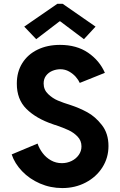

<svg xmlns="http://www.w3.org/2000/svg" viewBox="-20 -958 614 986"><path d="M40 -165 172.9 -220.7Q181.6 -194.8 199 -171.9Q216.3 -148.9 241.7 -134.5Q267.1 -120.1 297.9 -120.1Q324.2 -120.1 347.4 -131.3Q370.6 -142.6 384.5 -162.4Q398.4 -182.1 398.4 -206.1Q398.4 -235.8 378.4 -256.6Q358.4 -277.3 332 -289.6Q305.7 -301.8 266.6 -315.4Q260.7 -316.4 251 -320.3Q166 -349.1 116 -398.4Q65.9 -447.8 66.4 -529.3Q66.4 -588.9 94.5 -633.8Q122.6 -678.7 172.9 -703.1Q223.1 -727.5 288.1 -727.5Q373.5 -727.5 432.4 -687.3Q491.2 -647 518.6 -584L389.6 -532.2Q383.3 -546.9 369.6 -562.7Q356 -578.6 335.2 -590.6Q314.5 -602.5 289.1 -602.5Q267.6 -602.1 248 -593.8Q228.5 -585.4 216.3 -569.1Q204.1 -552.7 204.1 -529.3Q204.1 -497.1 227.1 -475.1Q250 -453.1 277.1 -441.7Q304.2 -430.2 343.8 -418Q387.2 -403.8 428.2 -381.6Q469.2 -359.4 503.2 -315.9Q537.1 -272.5 537.1 -208Q537.1 -147.9 505.9 -98.6Q474.6 -49.3 420.4 -20.8Q366.2 7.8 299.8 7.8Q239.3 7.8 185.3 -15.6Q131.3 -39.1 93.3 -78.9Q55.2 -118.7 40 -165ZM104.5 -821.3 274.4 -938.5H301.8L470.7 -821.3L411.1 -756.8L289.1 -848.6H286.1L166 -756.8Z"/></svg>

Font: Reddit Sans Vanilla
Style: Bold
Weight: 700
Designer: Stephen Hutchings
Foundry: Reddit
Version: Version 1.013